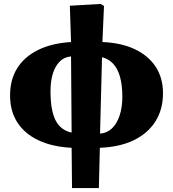

<svg xmlns="http://www.w3.org/2000/svg" viewBox="-20 -734 877 973"><path d="M345 219 343 15Q245 10 175 -23Q105 -56 68 -113.5Q31 -171 31 -250Q31 -330 67 -388Q103 -446 172.5 -480.5Q242 -515 340 -521L334 -705L490 -714L507 -704L499 -521Q595 -517 663.5 -484.5Q732 -452 769 -395.5Q806 -339 806 -262Q806 -179 767.5 -118.5Q729 -58 658 -23.5Q587 11 486 15L481 219ZM343 -62 340 -448Q291 -444 263.5 -397Q236 -350 236 -271Q236 -175 261.5 -124.5Q287 -74 343 -62ZM487 -57Q521 -59 546.5 -82.5Q572 -106 586 -148Q600 -190 600 -243Q600 -302 588.5 -343.5Q577 -385 554.5 -410Q532 -435 497 -444Z"/></svg>

Font: Literata ExtraBold
Style: Regular
Weight: 800
Designer: Latin by Veronika Burian and Jose Scaglione. Greek by Irene Vlachou. Cyrillic by Vera Evstafieva.
Foundry: TypeTogether
Version: Version 3.103;gftools[0.9.29]